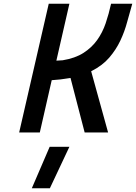

<svg xmlns="http://www.w3.org/2000/svg" viewBox="-20 -712 731 1032"><path d="M247 77H353L248 300H151ZM691 -692Q677 -645 663.5 -594Q650 -543 627 -494Q604 -445 567 -402Q530 -359 470 -329L561 0H435L359 -293Q346 -291 332 -289Q318 -287 304 -285L258 -281L194 0H83L242 -692H353L283 -386L317 -388Q384 -399 428.5 -427.5Q473 -456 502 -496.5Q531 -537 548 -587Q565 -637 577 -692Z"/></svg>

Font: Panefresco 750wt
Style: Italic
Weight: 750
Foundry: Campivisivi & Chank Co
Version: Version 1.000